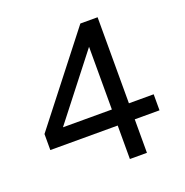

<svg xmlns="http://www.w3.org/2000/svg" viewBox="-121 -778 857 889"><g transform="rotate(-20 307.0 -334.0)"><path d="M129 -244H370V-553ZM370 0V-165H38V-244L369 -668H454V-244H576V-165H454V0Z"/></g></svg>

Font: Atkinson Hyperlegible Pro
Style: Regular
Weight: 400
Designer: Elliott Scott, Megan Eiswerth, Linus Boman, Theodore Petrosky, Jacob Perez
Foundry: Braille Institute
Version: Version 1.5.1